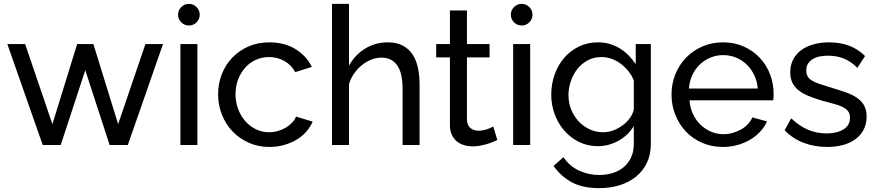

<svg xmlns="http://www.w3.org/2000/svg" viewBox="-20 -750 4536 993"><path d="M110 -522 251 -108 379 -522H463L591 -108L732 -522H823L641 0H547L421 -387L294 0H201L18 -522Z M913 0V-522H1001V0ZM901 -674Q901 -697 917.5 -713.5Q934 -730 957 -730Q980 -730 996.5 -713.5Q1013 -697 1013 -674Q1013 -651 996.5 -634.5Q980 -618 957 -618Q934 -618 917.5 -634.5Q901 -651 901 -674Z M1374 10Q1315 10 1266 -12Q1217 -34 1182 -71Q1147 -108 1127.5 -157.5Q1108 -207 1108 -262Q1108 -317 1127 -366Q1146 -415 1181 -451.5Q1216 -488 1264.5 -509.5Q1313 -531 1373 -531Q1451 -531 1507.5 -496.5Q1564 -462 1593 -404L1507 -377Q1487 -414 1451 -434.5Q1415 -455 1371 -455Q1335 -455 1303 -440.5Q1271 -426 1248 -400Q1225 -374 1211.5 -339Q1198 -304 1198 -262Q1198 -221 1212 -185Q1226 -149 1249.5 -122.5Q1273 -96 1304.5 -81Q1336 -66 1372 -66Q1395 -66 1417.5 -72.5Q1440 -79 1458.5 -90Q1477 -101 1491 -116Q1505 -131 1511 -147L1597 -121Q1585 -93 1563.5 -68.5Q1542 -44 1513 -27Q1484 -10 1448.5 0Q1413 10 1374 10Z M2150 0H2062V-292Q2062 -373 2034 -412.5Q2006 -452 1952 -452Q1926 -452 1900 -441.5Q1874 -431 1851.5 -413Q1829 -395 1811.5 -370Q1794 -345 1785 -315V0H1697V-730H1785V-410Q1816 -467 1869 -499Q1922 -531 1985 -531Q2032 -531 2063.5 -514Q2095 -497 2114 -468Q2133 -439 2141.5 -399Q2150 -359 2150 -312Z M2552 -26Q2544 -22 2531 -16.5Q2518 -11 2501.5 -6Q2485 -1 2465.5 3Q2446 7 2425 7Q2401 7 2379.5 0.5Q2358 -6 2342 -19.5Q2326 -33 2316.5 -53.5Q2307 -74 2307 -102V-453H2236V-522H2307V-696H2395V-522H2512V-453H2395V-129Q2397 -100 2414 -87Q2431 -74 2454 -74Q2467 -74 2479.5 -76.5Q2492 -79 2502 -82.5Q2512 -86 2519.5 -90Q2527 -94 2531 -96Z M2634 0V-522H2722V0ZM2622 -674Q2622 -697 2638.5 -713.5Q2655 -730 2678 -730Q2701 -730 2717.5 -713.5Q2734 -697 2734 -674Q2734 -651 2717.5 -634.5Q2701 -618 2678 -618Q2655 -618 2638.5 -634.5Q2622 -651 2622 -674Z M3072 6Q3019 6 2974.5 -16Q2930 -38 2898 -75Q2866 -112 2848.5 -160Q2831 -208 2831 -260Q2831 -315 2848.5 -364.5Q2866 -414 2898 -451Q2930 -488 2974.5 -509.5Q3019 -531 3073 -531Q3106 -531 3134 -522.5Q3162 -514 3186.5 -499Q3211 -484 3231.5 -463Q3252 -442 3268 -418V-522H3346V-6Q3346 50 3325.5 92.5Q3305 135 3269 164Q3233 193 3184.5 208Q3136 223 3080 223Q2992 223 2936 192Q2880 161 2843 108L2894 63Q2925 109 2974 132Q3023 155 3080 155Q3116 155 3148.5 145Q3181 135 3205 115Q3229 95 3243.5 65Q3258 35 3258 -6V-98Q3229 -50 3178.5 -22Q3128 6 3072 6ZM3099 -66Q3127 -66 3153 -76Q3179 -86 3201 -102.5Q3223 -119 3238 -140Q3253 -161 3258 -183V-333Q3248 -360 3230 -382Q3212 -404 3190 -420.5Q3168 -437 3142.5 -446Q3117 -455 3091 -455Q3051 -455 3019.5 -438Q2988 -421 2966 -393Q2944 -365 2932 -329.5Q2920 -294 2920 -258Q2920 -219 2934 -184Q2948 -149 2972 -123Q2996 -97 3029 -81.5Q3062 -66 3099 -66Z M3719 10Q3660 10 3611 -11.5Q3562 -33 3527 -70Q3492 -107 3472.5 -156.5Q3453 -206 3453 -261Q3453 -316 3472.5 -365Q3492 -414 3527.5 -451Q3563 -488 3612 -509.5Q3661 -531 3720 -531Q3779 -531 3827.5 -509Q3876 -487 3910 -450.5Q3944 -414 3962.5 -366Q3981 -318 3981 -265Q3981 -254 3980.5 -245Q3980 -236 3979 -231H3546Q3549 -192 3564 -160Q3579 -128 3603 -105Q3627 -82 3657.5 -69Q3688 -56 3722 -56Q3746 -56 3769 -62.5Q3792 -69 3812 -80Q3832 -91 3847.5 -107.5Q3863 -124 3871 -143L3947 -122Q3934 -93 3911.5 -69Q3889 -45 3859.5 -27.5Q3830 -10 3794 0Q3758 10 3719 10ZM3899 -292Q3896 -330 3880.5 -362Q3865 -394 3841 -417Q3817 -440 3786 -452.5Q3755 -465 3720 -465Q3685 -465 3654 -452Q3623 -439 3599 -416Q3575 -393 3560.5 -361.5Q3546 -330 3543 -292Z M4258 10Q4192 10 4136 -11.5Q4080 -33 4038 -76L4072 -138Q4117 -96 4161.5 -78Q4206 -60 4254 -60Q4308 -60 4342 -80.5Q4376 -101 4376 -141Q4376 -162 4366 -175Q4356 -188 4337.5 -197Q4319 -206 4292.5 -213Q4266 -220 4233 -229Q4193 -241 4162 -253.5Q4131 -266 4110 -283Q4089 -300 4078 -322.5Q4067 -345 4067 -376Q4067 -413 4082 -442Q4097 -471 4123.5 -490.5Q4150 -510 4187 -520.5Q4224 -531 4268 -531Q4326 -531 4373 -513Q4420 -495 4454 -460L4414 -399Q4383 -431 4346 -446.5Q4309 -462 4263 -462Q4242 -462 4222 -458.5Q4202 -455 4186 -446Q4170 -437 4160 -422.5Q4150 -408 4150 -386Q4150 -367 4157.5 -354.5Q4165 -342 4180 -333Q4195 -324 4217 -316.5Q4239 -309 4268 -300Q4312 -287 4347.5 -275Q4383 -263 4408.5 -246.5Q4434 -230 4448 -206.5Q4462 -183 4462 -147Q4462 -110 4447.5 -81Q4433 -52 4406 -31.5Q4379 -11 4341.5 -0.5Q4304 10 4258 10Z"/></svg>

Font: Rising Sun
Style: Regular
Weight: 400
Designer: Matt McInerney, Pablo Impallari, Rodrigo Fuenzalida (Raleway font), Stephen Hutchings (Greek), Cristiano Sobral (main ch
Foundry: The Rising Sun Project Authors
Version: Version 4.327; ttfautohint (v1.8.4.7-5d5b-dirty)